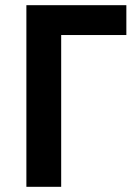

<svg xmlns="http://www.w3.org/2000/svg" viewBox="-20 -720 525 740"><path d="M81.7 0H215.8V-585H467V-700H81.7Z"/></svg>

Font: Tilda Sans VF
Style: Regular
Weight: 400
Designer: ParaType Ltd
Foundry: ParaType Ltd
Version: Version 1.010